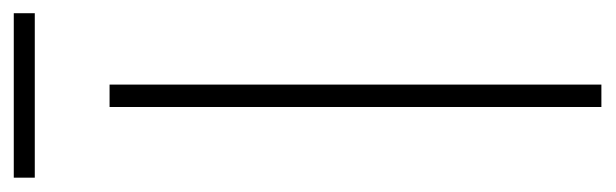

<svg xmlns="http://www.w3.org/2000/svg" viewBox="-330 -560 885 276"><g transform="rotate(-90 112.0 -422.5)"><path d="M127.9 0H95.7V-707H127.9ZM230.5 -814.5H-5.9V-844.7H230.5Z"/></g></svg>

Font: Pretendard Thin
Style: Regular
Weight: 100
Designer: Base glyphs from Inter by Rasmus Andersson; Hangeul glyphs from Noto Sans CJK(Source Han Sans) by Jang Soo-young and Kan
Foundry: Kil Hyung-jin
Version: Version 1.309